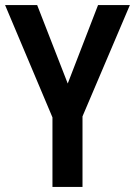

<svg xmlns="http://www.w3.org/2000/svg" viewBox="-20 -734 530 754"><path d="M246 -406 126 -714H0L186 -273V0H304V-277L490 -714H365Z"/></svg>

Font: Noto Sans Gujarati UI Condensed SemiBold
Style: Regular
Weight: 600
Width: 3
Designer: Jelle Bosma - Monotype Design Team, Universal Thirst
Foundry: Monotype Imaging Inc.
Version: Version 2.106